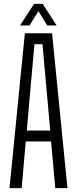

<svg xmlns="http://www.w3.org/2000/svg" viewBox="-20 -972 398 992"><path d="M29 0 108.5 -800H249L328.5 0H265.5L244 -241H113L92 0ZM118.5 -297.5H239.5L224.5 -464.5L199.5 -743.5H158L133 -464ZM83.5 -840.5 156 -952H200.5L272.5 -840.5H224L178.5 -914.5L132.5 -840.5Z"/></svg>

Font: Big Shoulders Text Thin Light
Style: Regular
Weight: 300
Version: Version 2.002